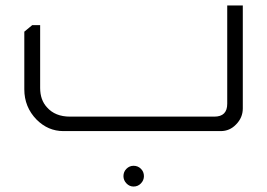

<svg xmlns="http://www.w3.org/2000/svg" viewBox="-20 -480 979 703"><path d="M869 -460V-83Q869 -49 844 -24Q821 0 788 0H212Q156 0 114 -42Q69 -88 69 -153V-364L98 -388H127V-158Q127 -114 152 -87Q182 -53 236 -53H765Q812 -53 812 -100V-460ZM469 127Q485 127 496 138Q507 149 507 165Q507 180 496 191.5Q485 203 469 203Q454 203 443 191.5Q432 180 432 165Q432 149 443 138Q454 127 469 127Z"/></svg>

Font: Almarai Light
Style: Regular
Weight: 300
Designer: Boutros International 2019
Foundry: Created by Boutros International 2019
Version: Version 1.10